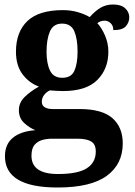

<svg xmlns="http://www.w3.org/2000/svg" viewBox="-20 -594 600 854"><path d="M236 240Q2 240 2 101Q2 48 37 19Q72 -10 137 -15Q110 -26 87 -47.5Q64 -69 64 -104Q64 -137 89 -162Q114 -187 153 -209Q109 -225 80 -264Q51 -303 51 -364Q51 -452 102 -500.5Q153 -549 260 -549Q295 -549 326 -540Q357 -531 379 -518Q405 -547 429 -560.5Q453 -574 483 -574Q519 -574 537 -557Q555 -540 555 -517Q555 -495 540 -477.5Q525 -460 484 -460Q484 -480 472 -491Q460 -502 446 -502Q426 -502 413 -491Q433 -469 447.5 -435Q462 -401 462 -364Q462 -288 413 -238.5Q364 -189 260 -189Q249 -189 230 -190Q211 -191 202 -192Q188 -186 177 -172.5Q166 -159 166 -141Q166 -125 179 -117Q192 -109 213 -109H334Q434 -109 480 -68.5Q526 -28 526 44Q526 136 455 188Q384 240 236 240ZM257 -248Q297 -248 311 -279.5Q325 -311 325 -365Q325 -421 310.5 -455Q296 -489 256 -489Q217 -489 202 -454Q187 -419 187 -364Q187 -312 202.5 -280Q218 -248 257 -248ZM238 180Q326 180 366 154.5Q406 129 406 80Q406 48 386 35.5Q366 23 325 23H209Q189 23 168.5 28.5Q148 34 134 50Q120 66 120 99Q120 180 238 180Z"/></svg>

Font: Noto Serif Thai
Style: Bold
Weight: 700
Designer: Monotype Design Team
Foundry: Monotype Imaging Inc.
Version: Version 2.002; ttfautohint (v1.8.4.7-5d5b)